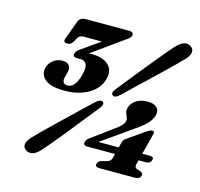

<svg xmlns="http://www.w3.org/2000/svg" viewBox="-105 -827 999 957"><g transform="rotate(15 394.0 -348.5)"><path d="M557 -152Q561 -167 573.5 -175L664.5 -238.5Q680 -249 689.5 -249Q704 -249 699.5 -233.5L671.5 -125H710Q733 -125 728 -108Q723 -88.5 699.5 -88.5H662L656.5 -67Q651.5 -49.5 666 -44L684.5 -38Q700.5 -31.5 697 -18.5Q691.5 0 668 0H483.5Q459 0 464 -18.5Q468 -33.5 488 -38L512.5 -44Q530.5 -49 535 -67L540.5 -88.5H397.5Q374 -88.5 379.5 -109.5Q381 -114.5 386.2 -121.2Q391.5 -128 403.5 -135.5L510 -214Q545.5 -238 551 -258.5Q554 -270 549.8 -280Q545.5 -290 541.5 -301Q537.5 -312 541.5 -327Q547.5 -350.5 570.8 -366.8Q594 -383 631.5 -383Q663 -383 678.5 -367.8Q694 -352.5 687 -326.5Q682 -308.5 666 -288.5Q650 -268.5 604.5 -237.5L445 -125H550ZM490.5 -380Q477.5 -368.5 469.5 -365.5Q461.5 -362.5 453.5 -368.5Q441 -377.5 460.5 -402Q478.5 -424.5 503.8 -456Q529 -487.5 557 -522.2Q585 -557 611.8 -589.5Q638.5 -622 659.5 -647Q680.5 -672 692 -684Q712 -705 731 -710.8Q750 -716.5 766.5 -704.5Q782.5 -693 779.2 -675Q776 -657 756.5 -636.5Q745.5 -625 722 -601.8Q698.5 -578.5 667.8 -549Q637 -519.5 604.2 -488.2Q571.5 -457 541.5 -428.8Q511.5 -400.5 490.5 -380ZM377 -311.5Q401 -333.5 414.5 -324Q427 -314.5 407 -289.5Q390 -268 365.2 -237.2Q340.5 -206.5 313.2 -172.2Q286 -138 259.8 -106Q233.5 -74 212.8 -49.2Q192 -24.5 181.5 -13Q140 31.5 106.5 7.5Q91 -3.5 94.2 -21.5Q97.5 -39.5 117.5 -60.5Q128 -72 151.2 -95Q174.5 -118 204.8 -147Q235 -176 267 -206.8Q299 -237.5 328 -265Q357 -292.5 377 -311.5ZM403 -439Q389.5 -388 338.5 -358Q287.5 -328 214 -328Q143 -328 113.8 -353.2Q84.5 -378.5 94.5 -415.5Q101 -439 121.8 -454.5Q142.5 -470 167.5 -470Q192.5 -470 202.5 -456.5Q212.5 -443 207 -421L199.5 -392.5Q195.5 -377.5 201.2 -367.2Q207 -357 223.5 -357Q242 -357 256.8 -374Q271.5 -391 281 -428Q291 -466.5 282.5 -483.8Q274 -501 253 -501H232.5Q210 -501 215.5 -520.5Q219 -534 236.5 -545.5L332.5 -613H238Q216.5 -613 207.5 -595.5L197 -576.5Q187 -558.5 168.5 -558.5Q144.5 -558.5 152.5 -580L187.5 -675.5Q196 -700 226.5 -700H450.5Q462.5 -700 468 -694Q473.5 -688 471 -679Q467.5 -667.5 439 -649.5L285 -539Q292.5 -539.5 301 -539.5Q358.5 -539.5 387 -512.2Q415.5 -485 403 -439Z"/></g></svg>

Font: Fraunces 72pt Soft
Style: Bold Italic
Weight: 700
Italic angle: -16°
Version: Version 1.000;[b76b70a41]